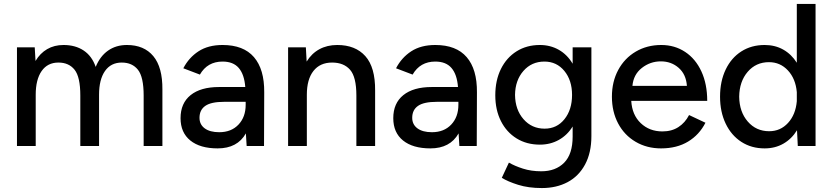

<svg xmlns="http://www.w3.org/2000/svg" viewBox="-20 -740 4219 973"><path d="M66 -500H156L160 -431Q183 -470 219 -491Q255 -512 302 -512Q362 -512 404 -484Q446 -456 465 -401Q487 -455 527.5 -483.5Q568 -512 623 -512Q710 -512 757 -455.5Q804 -399 803 -286V0H708V-256Q708 -350 679 -386.5Q650 -423 597 -423Q542 -423 512 -380Q482 -337 482 -260V0H387V-256Q387 -350 358 -386.5Q329 -423 276 -423Q221 -423 191 -380Q161 -337 161 -260V0H66Z M1226 -64Q1183 12 1083 12Q994 12 944.5 -28Q895 -68 895 -141Q895 -217 946 -258Q997 -299 1090 -299H1223Q1218 -363 1190 -395.5Q1162 -428 1108 -428Q1031 -428 993 -362L909 -394Q937 -448 986 -480Q1035 -512 1108 -512Q1214 -512 1267 -450.5Q1320 -389 1319 -272L1318 0H1230ZM1091 -70Q1152 -70 1188.5 -108.5Q1225 -147 1225 -209V-224H1116Q1050 -224 1020.5 -203.5Q991 -183 991 -143Q991 -109 1017.5 -89.5Q1044 -70 1091 -70Z M1440 -500H1530L1534 -428Q1559 -469 1598.5 -490.5Q1638 -512 1689 -512Q1781 -512 1831.5 -455.5Q1882 -399 1881 -281V0H1786V-256Q1786 -350 1754 -386.5Q1722 -423 1663 -423Q1602 -423 1568.5 -380.5Q1535 -338 1535 -260V0H1440Z M2304 -64Q2261 12 2161 12Q2072 12 2022.5 -28Q1973 -68 1973 -141Q1973 -217 2024 -258Q2075 -299 2168 -299H2301Q2296 -363 2268 -395.5Q2240 -428 2186 -428Q2109 -428 2071 -362L1987 -394Q2015 -448 2064 -480Q2113 -512 2186 -512Q2292 -512 2345 -450.5Q2398 -389 2397 -272L2396 0H2308ZM2169 -70Q2230 -70 2266.5 -108.5Q2303 -147 2303 -209V-224H2194Q2128 -224 2098.5 -203.5Q2069 -183 2069 -143Q2069 -109 2095.5 -89.5Q2122 -70 2169 -70Z M2523 161 2559 84Q2588 101 2630 114.5Q2672 128 2723 128Q2796 128 2839 84.5Q2882 41 2882 -48V-99Q2855 -55 2812 -31Q2769 -7 2716 -7Q2649 -7 2598 -38.5Q2547 -70 2518.5 -126.5Q2490 -183 2490 -257Q2490 -333 2518.5 -390.5Q2547 -448 2598 -480Q2649 -512 2716 -512Q2769 -512 2812 -487.5Q2855 -463 2882 -417V-500H2977V-50Q2977 34 2945 93.5Q2913 153 2856.5 183Q2800 213 2726 213Q2658 213 2605.5 196.5Q2553 180 2523 161ZM2740 -88Q2802 -88 2840.5 -136Q2879 -184 2879 -259Q2879 -333 2840 -380.5Q2801 -428 2739 -428Q2674 -428 2632.5 -380.5Q2591 -333 2590 -259Q2591 -184 2633 -136Q2675 -88 2740 -88Z M3081 -250Q3081 -326 3113 -385.5Q3145 -445 3202 -478.5Q3259 -512 3331 -512Q3399 -512 3452 -477Q3505 -442 3534.5 -378Q3564 -314 3564 -229H3179Q3183 -158 3227 -116Q3271 -74 3337 -74Q3384 -74 3418 -96Q3452 -118 3472 -157L3555 -118Q3524 -57 3467 -22.5Q3410 12 3330 12Q3258 12 3201 -21.5Q3144 -55 3112.5 -114.5Q3081 -174 3081 -250ZM3461 -305Q3457 -363 3419.5 -396Q3382 -429 3329 -429Q3275 -429 3232.5 -395.5Q3190 -362 3185 -305Z M4019 -80Q3992 -36 3950 -12Q3908 12 3855 12Q3788 12 3737 -21Q3686 -54 3657.5 -113.5Q3629 -173 3629 -250Q3629 -328 3657.5 -387.5Q3686 -447 3737 -479.5Q3788 -512 3855 -512Q3908 -512 3949.5 -488.5Q3991 -465 4018 -422V-720H4113V0H4023ZM3878 -75Q3935 -75 3973.5 -117Q4012 -159 4018 -227V-273Q4012 -341 3973 -383Q3934 -425 3877 -425Q3811 -425 3769 -376Q3727 -327 3726 -250Q3727 -173 3769.5 -124Q3812 -75 3878 -75Z"/></svg>

Font: Oak Sans Medium
Style: Regular
Weight: 500
Designer: Erik Kennedy, Walven
Foundry: Erik Kennedy, Walven
Version: Version 1.000